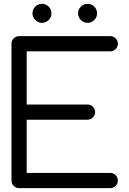

<svg xmlns="http://www.w3.org/2000/svg" viewBox="-20 -967 665 987"><path d="M78.1 -781.2H546.9Q563 -781.2 574.5 -769.8Q585.9 -758.3 585.9 -742.2Q585.9 -726.1 574.5 -714.6Q563 -703.1 546.9 -703.1H117.2V-429.7H429.7Q445.8 -429.7 457.3 -418.2Q468.8 -406.7 468.8 -390.6Q468.8 -374.5 457.3 -363Q445.8 -351.6 429.7 -351.6H117.2V-78.1H546.9Q563 -78.1 574.5 -66.7Q585.9 -55.2 585.9 -39.1Q585.9 -22.9 574.5 -11.5Q563 0 546.9 0H78.1Q62 0 50.5 -11.5Q39.1 -22.9 39.1 -39.1V-742.2Q39.1 -758.3 50.5 -769.8Q62 -781.2 78.1 -781.2ZM464.6 -932.9Q479 -918.5 479 -898.4Q479 -878.4 464.6 -864Q450.2 -849.6 430.2 -849.6Q410.2 -849.6 395.8 -864Q381.3 -878.4 381.3 -898.4Q381.3 -918.5 395.8 -932.9Q410.2 -947.3 430.2 -947.3Q450.2 -947.3 464.6 -932.9ZM230.2 -932.9Q244.6 -918.5 244.6 -898.4Q244.6 -878.4 230.2 -864Q215.8 -849.6 195.8 -849.6Q175.8 -849.6 161.4 -864Q147 -878.4 147 -898.4Q147 -918.5 161.4 -932.9Q175.8 -947.3 195.8 -947.3Q215.8 -947.3 230.2 -932.9Z"/></svg>

Font: Comfortaa
Style: Regular
Weight: 400
Designer: Johan Aakerlund
Foundry: Johan Aakerlund
Version: Version 2.001; ttfautohint (v1.4.1)